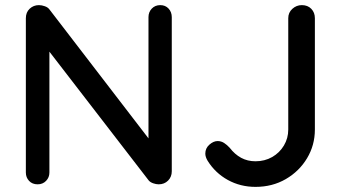

<svg xmlns="http://www.w3.org/2000/svg" viewBox="-20 -720 1331 750"><path d="M606 -700Q626 -700 638.5 -686.5Q651 -673 651 -653V-51Q651 -29 636.5 -14.5Q622 0 600 0Q590 0 578.5 -4Q567 -8 561 -15L150 -548L173 -561V-46Q173 -27 160 -13.5Q147 0 127 0Q106 0 93.5 -13.5Q81 -27 81 -46V-649Q81 -672 96 -686Q111 -700 132 -700Q143 -700 155.5 -695.5Q168 -691 174 -682L575 -160L560 -146V-653Q560 -673 573 -686.5Q586 -700 606 -700ZM978 10Q919 10 870 -17Q821 -44 791 -92Q782 -107 782 -120Q782 -141 798 -155Q814 -169 830 -169Q844 -169 855.5 -161.5Q867 -154 877 -143Q897 -117 922 -103.5Q947 -90 978 -90Q1014 -90 1043 -106.5Q1072 -123 1089 -151.5Q1106 -180 1106 -214V-649Q1106 -671 1122 -685.5Q1138 -700 1159 -700Q1182 -700 1196 -685.5Q1210 -671 1210 -649V-214Q1210 -153 1179.5 -102Q1149 -51 1096.5 -20.5Q1044 10 978 10Z"/></svg>

Font: Quicksand SemiBold
Style: Regular
Weight: 600
Designer: Andrew Paglinawan
Foundry: Andrew Paglinawan
Version: Version 3.006